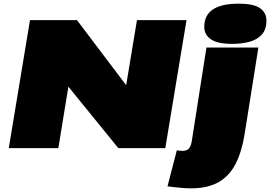

<svg xmlns="http://www.w3.org/2000/svg" viewBox="-20 -810 1477 1050"><path d="M28 0 144 -700H401L670 -344L729 -700H1000L884 0H627L354 -336L299 0ZM1286 -790Q1366 -790 1401.5 -765.5Q1437 -741 1437 -698Q1437 -648 1411 -620Q1385 -592 1342.5 -581Q1300 -570 1250 -570Q1170 -570 1133.5 -595Q1097 -620 1097 -663Q1097 -790 1286 -790ZM1393 -550 1318 -78Q1303 17 1269.5 84Q1236 151 1176.5 185.5Q1117 220 1023 220Q1002 220 967 217Q932 214 896 209L947 12Q953 13 962 14Q971 15 977 15Q1004 15 1015 0Q1026 -15 1030 -46L1109 -550Z"/></svg>

Font: Georama ExtraExtended Black
Style: Italic
Weight: 900
Width: 8
Italic angle: -9°
Designer: Jean-Baptiste Levee
Foundry: Production Type
Version: Version 1.000